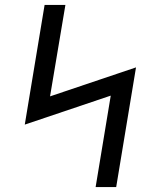

<svg xmlns="http://www.w3.org/2000/svg" viewBox="-20 -755 640 775"><path d="M366 0 427 -369 80 -252 160 -735H244L182 -366L529 -483L449 0Z"/></svg>

Font: Iosevka Curly Slab ExObl
Style: Regular
Weight: 400
Width: 7
Italic angle: -9°
Monospace: yes
Designer: Belleve Invis
Foundry: Belleve Invis
Version: Version 11.1.0; ttfautohint (v1.8.3)